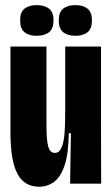

<svg xmlns="http://www.w3.org/2000/svg" viewBox="-20 -707 431 739"><path d="M130.8 11.7Q73.3 11.7 46.8 -38.7Q20.3 -89 20.3 -197V-528H158.8V-226Q158.8 -169.2 165.4 -143.8Q172 -118.5 191 -118.5Q204.5 -118.5 212.2 -130.5Q220 -142.5 224.4 -164.4Q228.8 -186.3 229.9 -218.1Q231 -249.8 231 -289.5V-528H368.7V-252.5L369.3 0H249.8L253 -194.3H244.8Q243.5 -113.8 228.2 -69.2Q212.8 -24.7 187.6 -6.5Q162.3 11.7 130.8 11.7ZM270.3 -569.2Q241.2 -569.2 223.7 -582.7Q206.2 -596.2 206.2 -628.3Q206.2 -660.3 223.2 -673.8Q240.3 -687.3 270.3 -687.3Q299.8 -687.3 316.8 -673.8Q333.8 -660.3 333.8 -628.2Q333.8 -596.2 316.8 -582.7Q299.7 -569.2 270.3 -569.2ZM120.8 -569.2Q91.7 -569.2 74.6 -582.7Q57.5 -596.2 57.5 -629.2Q57.5 -660.3 74.6 -673.8Q91.7 -687.3 120.8 -687.3Q151 -687.3 168.5 -673.9Q186 -660.5 186 -629Q186 -596.2 168.5 -582.7Q151 -569.2 120.8 -569.2Z"/></svg>

Font: Bricolage Grotesque 96pt ExtraBold Condensed
Style: Regular
Weight: 800
Width: 3
Version: Version 1.001;gftools[0.9.33.dev8+g029e19f]